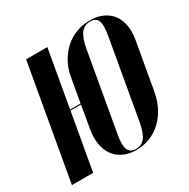

<svg xmlns="http://www.w3.org/2000/svg" viewBox="-177 -858 1004 1018"><g transform="rotate(-30 324.5 -349.5)"><path d="M237 -699 176 -352H240L266 -499Q274 -546 295.5 -584.5Q317 -623 347.5 -651Q378 -679 417.5 -694Q457 -709 501 -709Q546 -709 579.5 -694Q613 -679 634 -651.5Q655 -624 662 -585.5Q669 -547 661 -499L610 -210Q601 -160 580 -119.5Q559 -79 528 -50Q497 -21 458 -5.5Q419 10 374 10Q329 10 295.5 -6Q262 -22 241.5 -50.5Q221 -79 214 -120Q207 -161 216 -210L239 -346H175L114 0H-16L107 -699ZM328 -111Q317 -50 328.5 -23Q340 4 375 4Q410 4 430.5 -22.5Q451 -49 462 -111L546 -588Q557 -651 546.5 -677Q536 -703 500 -703Q465 -703 444 -676Q423 -649 412 -588Z"/></g></svg>

Font: Moniqa Black Ita Display
Style: Italic
Weight: 900
Italic angle: -10°
Designer: Rajesh Rajput
Foundry: Rajesh Rajput
Version: Version 1.000